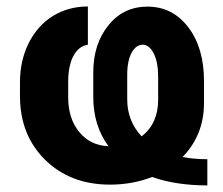

<svg xmlns="http://www.w3.org/2000/svg" viewBox="-20 -558 686 591"><path d="M618.2 -67.9C590.8 -67.9 565.4 -70.3 542 -74.7C585.9 -120.1 607.9 -175.3 607.9 -240.2V-309.1C607.9 -376.5 591.8 -431.6 559.6 -474.1C526.9 -516.6 485.4 -537.6 434.1 -537.6C384.8 -537.6 344.7 -518.6 314 -480.5C282.7 -441.9 267.1 -393.6 267.1 -335V-259.8C267.1 -200.7 282.7 -149.9 314 -107.9C276.9 -109.4 247.1 -123.5 224.1 -151.4C201.2 -179.2 189.9 -214.8 189.9 -258.3V-307.1C189.9 -372.1 212.9 -415 250.5 -420.4V-538.1C210.9 -538.1 175.3 -528.3 143.6 -509.3C111.8 -489.7 86.9 -461.9 68.8 -426.3C50.8 -390.1 41.5 -350.1 41.5 -306.2V-262.2C41.5 -182.1 67.4 -116.7 119.1 -65.9C170.9 -15.1 237.3 10.3 318.8 10.3C365.2 10.3 408.2 2.4 448.2 -13.2C496.6 3.9 553.2 12.7 618.2 12.7ZM371.6 -329.1C371.6 -385.7 392.1 -420.4 419.4 -420.4C432.6 -420.4 443.8 -411.6 453.1 -393.6C462.4 -375.5 466.8 -351.1 466.8 -321.3V-250.5C466.8 -202.1 449.7 -164.6 416 -138.2C386.2 -169.9 371.6 -208 371.6 -252.4Z"/></svg>

Font: Roboto
Style: Bold
Weight: 700
Designer: Google
Version: Version 2.137; 2017